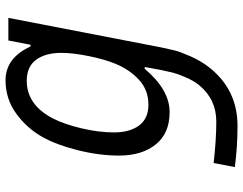

<svg xmlns="http://www.w3.org/2000/svg" viewBox="-114 -604 894 707"><g transform="rotate(-90 333.5 -250.0)"><path d="M492.8 -472Q492.8 -529.9 467.4 -564.5Q442.1 -599 390 -599Q300.8 -599 250.7 -501.3Q229.8 -460.3 214.8 -396.8Q199.9 -333.3 199.9 -278Q199.9 -220.1 225.3 -185.5Q250.7 -151 302.7 -151Q356.1 -151 393.9 -185.9Q431.6 -220.7 453.1 -273.4Q468.8 -311.8 480.8 -370.1Q492.8 -428.4 492.8 -472ZM274.7 -72.9Q196.6 -72.9 155.6 -124Q114.6 -175.1 114.6 -259.1Q114.6 -332 134.4 -411.1Q154.3 -490.2 182.9 -541Q215.5 -599 269.5 -638Q323.6 -677.1 391.9 -677.1Q474 -677.1 516.3 -585.3H522.8L538.4 -666.7H621.7L513 -104.2Q506.5 -72.9 501.6 -53.4Q496.7 -33.9 479.8 4.6Q462.9 43 438.8 73.6Q356.8 177.1 224 177.1Q147.8 177.1 72.3 167.3L87.2 89.2Q173.8 99 239.6 99Q322.3 99 374.3 35.2Q391.3 14.3 404.3 -17.3Q417.3 -48.8 420.2 -61.8Q423.2 -74.9 429.7 -104.2L440.8 -164.7H434.2Q356.8 -72.9 274.7 -72.9Z"/></g></svg>

Font: Monoid
Style: Italic
Weight: 400
Width: 4
Italic angle: -11°
Monospace: yes
Version: Version 0.61